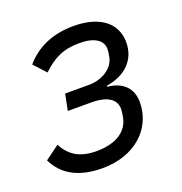

<svg xmlns="http://www.w3.org/2000/svg" viewBox="-104 -619 684 722"><g transform="rotate(-20 238.5 -258.0)"><path d="M187 12C317 12 403 -68 403 -174C403 -228 370 -264 307 -270L308 -274C384 -286 432 -333 432 -403C432 -476 376 -528 266 -528C179 -528 116 -497 71 -445L115 -397C161 -441 201 -460 266 -460C323 -460 357 -439 357 -403C357 -397 356 -387 353 -372C345 -329 297 -300 246 -300H150L137 -235H232C297 -235 328 -211 328 -174C328 -166 326 -150 323 -137C312 -91 270 -56 187 -56C124 -56 83 -79 57 -129L0 -87C30 -25 89 12 187 12Z"/></g></svg>

Font: LVC Sans
Style: Italic
Weight: 400
Italic angle: -11.31°
Designer: Mike Abbink, Paul van der Laan, Pieter van Rosmalen
Foundry: Bold Monday
Version: Version 3.0